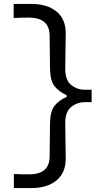

<svg xmlns="http://www.w3.org/2000/svg" viewBox="-20 -825 494 967"><path d="M49.8 122.1V51.3Q74.7 52.7 95 53Q115.2 53.2 129.4 53.2Q229 51.8 230 -36.1L231.9 -203.6Q232.9 -264.6 254.9 -292.5Q276.9 -320.3 315.9 -336.9V-345.7Q276.9 -362.8 254.9 -390.6Q232.9 -418.5 231.9 -479.5L230 -646Q229 -734.4 129.4 -736.3Q115.7 -736.3 95.7 -736.1Q75.7 -735.8 48.8 -734.4V-805.2H139.2Q217.8 -805.2 264.4 -767.1Q311 -729 311 -657.7Q311 -612.8 309.8 -568.1Q308.6 -523.4 308.6 -478.5Q308.6 -420.9 338.6 -397Q368.7 -373 406.7 -373H441.4V-310.5H406.7Q368.7 -310.5 338.6 -286.4Q308.6 -262.2 308.6 -205.1Q308.6 -160.2 309.8 -115.2Q311 -70.3 311 -25.4Q311 45.4 264.4 83.7Q217.8 122.1 139.2 122.1Z"/></svg>

Font: Pinar DS4-Regular
Style: Regular
Weight: 400
Designer: Amin Abedi
Version: Version 2.000